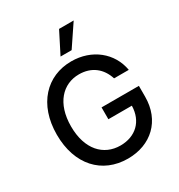

<svg xmlns="http://www.w3.org/2000/svg" viewBox="-221 -1113 1190 1273"><g transform="rotate(-30 374.5 -477.0)"><path d="M572.1 -497.5H684.7C660.2 -639.2 539.1 -737.2 382.1 -737.2C193.9 -737.2 56.5 -595.5 56.5 -363.3C56.5 -133.2 190 9.9 387.1 9.9C563.6 9.9 689.6 -105.8 689.6 -289.4V-372.2H403.8V-281.6H583.5C581.3 -164.4 503.6 -90.2 387.1 -90.2C258.9 -90.2 165.5 -187.1 165.5 -364C165.5 -540.1 259.6 -637.1 382.8 -637.1C479.4 -637.1 544.7 -583.8 572.1 -497.5ZM337 -800.1H421.9L532 -963.8H420.1Z"/></g></svg>

Font: Margiela Sans Medium
Style: Regular
Weight: 500
Designer: Stefan Endress, Andreas Faust
Version: Version 1.100;FEAKit 1.0